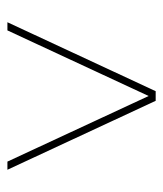

<svg xmlns="http://www.w3.org/2000/svg" viewBox="19 -587 440 518"><g transform="rotate(90 239.0 -328.0)"><path d="M438 -128 252 -528H226L40 -128H62L239 -509L416 -128Z"/></g></svg>

Font: Argentum Sans Thin
Style: Regular
Weight: 250
Designer: Julieta Ulanovsky
Foundry: Julieta Ulanovsky
Version: Version 5.001;February 15, 2019;FontCreator 11.5.0.2425 64-b